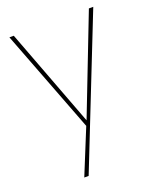

<svg xmlns="http://www.w3.org/2000/svg" viewBox="-139 -602 740 908"><g transform="rotate(-20 231.0 -148.0)"><path d="M221 -9 225 -17 420 -520H442L148 224H126ZM20 -520H42L230 -23H234L225 -3H218Z"/></g></svg>

Font: Murecho Thin Thin
Style: Regular
Weight: 250
Version: Version 1.010